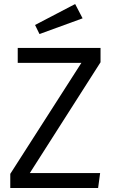

<svg xmlns="http://www.w3.org/2000/svg" viewBox="-20 -933 565 953"><path d="M353 -913 390 -842 176 -764 154 -809ZM479 -695V-624L128 -74H477L467 0H31V-70L384 -621H68V-695Z"/></svg>

Font: Sedus Text
Style: Regular
Weight: 400
Designer: TypeMates
Foundry: TypeMates, Runge Thomsen GbR
Version: Version 4.202;PS 004.202;hotconv 1.0.88;makeotf.lib2.5.64775